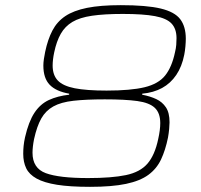

<svg xmlns="http://www.w3.org/2000/svg" viewBox="-20 -716 780 744"><path d="M329 8Q251 8 201 0Q151 -8 122 -24Q93 -40 81.5 -64Q70 -88 70 -120Q70 -135 71.5 -150.5Q73 -166 77 -184Q91 -245 113.5 -279Q136 -313 169.5 -328.5Q203 -344 248 -349V-353Q197 -362 172.5 -387.5Q148 -413 148 -462Q148 -473 150 -487Q152 -501 155 -515Q165 -563 183 -597.5Q201 -632 233 -653.5Q265 -675 317 -685.5Q369 -696 448 -696Q548 -696 602.5 -683Q657 -670 678.5 -641.5Q700 -613 700 -566Q700 -554 698.5 -536.5Q697 -519 694 -504Q685 -458 663 -425.5Q641 -393 608 -375Q575 -357 531 -353V-349Q562 -343 585.5 -332Q609 -321 623 -300Q637 -279 637 -242Q637 -232 635.5 -216Q634 -200 631 -183Q621 -134 604 -98Q587 -62 555 -38.5Q523 -15 468.5 -3.5Q414 8 329 8ZM321 -26Q413 -26 468 -37.5Q523 -49 551.5 -82Q580 -115 593 -177Q597 -195 599 -210.5Q601 -226 601 -239Q601 -278 580 -298Q559 -318 512 -324.5Q465 -331 386 -331Q313 -331 264.5 -325.5Q216 -320 186.5 -303.5Q157 -287 140 -257Q123 -227 112 -177Q109 -162 107.5 -148.5Q106 -135 106 -124Q106 -64 157.5 -45Q209 -26 321 -26ZM393 -365Q487 -365 540.5 -378Q594 -391 620 -423.5Q646 -456 658 -513Q662 -529 663 -542.5Q664 -556 664 -568Q664 -604 645 -624.5Q626 -645 580.5 -653.5Q535 -662 456 -662Q384 -662 336.5 -655Q289 -648 260.5 -631Q232 -614 215.5 -585Q199 -556 190 -513Q187 -499 185.5 -486Q184 -473 184 -462Q184 -425 204 -404Q224 -383 269.5 -374Q315 -365 393 -365Z"/></svg>

Font: Saira SemiExpanded Thin
Style: Italic
Weight: 250
Width: 6
Italic angle: -12°
Designer: Hector Gatti with collaboration of the Omnibus-Type team
Foundry: Omnibus-Type
Version: Version 1.101